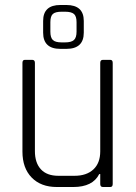

<svg xmlns="http://www.w3.org/2000/svg" viewBox="-20 -750 547 770"><path d="M274 0H208Q144 0 107 -38Q70 -76 70 -142V-498Q70 -510 80 -510H109Q120 -510 120 -498V-144Q120 -97 144 -71Q168 -45 214 -45H279Q327 -45 354.5 -70.5Q382 -96 382 -143V-498Q382 -510 393 -510H422Q432 -510 432 -498V-12Q432 0 422 0H393Q382 0 382 -12V-52H378Q352 0 274 0ZM182 -661V-623Q182 -599 192 -589.5Q202 -580 227 -580H241Q266 -580 276.5 -589.5Q287 -599 287 -623V-661Q287 -685 276.5 -694Q266 -703 241 -703H227Q202 -703 192 -694Q182 -685 182 -661ZM153 -619V-666Q153 -730 222 -730H246Q316 -730 316 -666V-619Q316 -554 246 -554H222Q153 -554 153 -619Z"/></svg>

Font: Rajdhani
Style: Regular
Weight: 400
Designer: Satya Rajpurohit, Jyotish Sonowal
Foundry: Indian Type Foundry
Version: Version 1.201 February 1, 2022